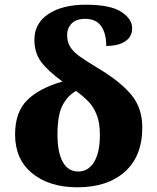

<svg xmlns="http://www.w3.org/2000/svg" viewBox="-20 -785 668 815"><path d="M44 -214Q44 -308 94.5 -359Q145 -410 245 -439Q183 -484 154.5 -522.5Q126 -561 126 -616Q126 -686 185.5 -725.5Q245 -765 344 -765Q448 -765 494.5 -735Q541 -705 541 -665Q541 -629 511.5 -609.5Q482 -590 431 -590Q431 -643 409.5 -674Q388 -705 341 -705Q304 -705 284.5 -685.5Q265 -666 265 -636Q265 -608 277.5 -587Q290 -566 317 -546.5Q344 -527 397 -495Q492 -438 538 -382Q584 -326 584 -244Q584 -122 510 -56Q436 10 309 10Q189 10 116.5 -49.5Q44 -109 44 -214ZM404 -213Q404 -262 391.5 -295Q379 -328 358.5 -350.5Q338 -373 303 -399Q268 -380 246 -339Q224 -298 224 -214Q224 -138 246.5 -97.5Q269 -57 312 -57Q355 -57 379.5 -97.5Q404 -138 404 -213Z"/></svg>

Font: Noto Serif ExtraBold
Style: Regular
Weight: 800
Designer: Monotype Design Team
Foundry: Monotype Imaging Inc.
Version: Version 1.001